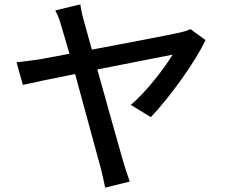

<svg xmlns="http://www.w3.org/2000/svg" viewBox="-20 -816 1040 882"><path d="M855 -682C841 -676 821 -669 804 -666C761 -656 567 -619 402 -588L367 -714C358 -745 352 -773 349 -796L234 -768C246 -746 256 -719 264 -688C271 -666 284 -622 299 -569L160 -543C123 -538 93 -534 56 -530L85 -426C119 -434 215 -454 325 -476C371 -308 427 -100 443 -43C451 -13 458 21 463 46L576 18C568 -6 554 -46 548 -67C530 -129 475 -325 427 -497C586 -528 743 -559 773 -565C737 -505 653 -395 581 -334L673 -278C755 -363 878 -532 924 -632Z"/></svg>

Font: Noto Sans T Chinese Medium
Style: Regular
Weight: 500
Designer: Ryoko NISHIZUKA (kana & ideographs); Paul D. Hunt (Latin, Greek & Cyrillic); Wenlong ZHANG (bopomofo); Sandoll Communica
Foundry: Adobe Systems Incorporated
Version: Version 1.000;PS 1;hotconv 1.0.78;makeotf.lib2.5.61930